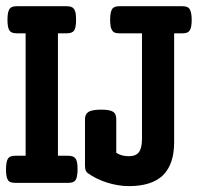

<svg xmlns="http://www.w3.org/2000/svg" viewBox="-26 -600 649 630"><path d="M221.2 -80.6Q225.1 -75.7 226.8 -67.1Q228.5 -58.6 228.5 -44.4Q228.5 -18.6 221.7 -8.8Q218.3 -3.9 212.4 -2Q206.5 0 197.8 0H24.4Q15.1 0 9.3 -2Q3.4 -3.9 0 -9.3Q-6.3 -18.6 -6.3 -44.4Q-6.3 -69.8 0.5 -80.1Q3.9 -85 9.5 -86.9Q15.1 -88.9 24.4 -88.9H58.1V-490.7H29.3Q20.5 -490.7 14.6 -492.7Q8.8 -494.6 5.4 -499.5Q-1.5 -508.3 -1.5 -535.2Q-1.5 -561 5.4 -570.8Q8.8 -575.7 14.6 -577.6Q20.5 -579.6 29.3 -579.6H192.9Q210 -579.6 216.3 -571.3Q220.2 -566.4 221.9 -557.9Q223.6 -549.3 223.6 -535.2Q223.6 -510.7 217.8 -500.5Q211.4 -490.7 192.9 -490.7H164.1V-88.9H197.8Q214.8 -88.9 221.2 -80.6ZM603 -535.2Q603 -508.8 596.2 -500Q592.8 -494.6 586.9 -492.7Q581.1 -490.7 572.3 -490.7H545.4V-133.3Q545.4 -61 508.8 -24.9Q471.7 10.7 397 10.7Q362.3 10.7 324.7 -1Q287.6 -13.2 261.7 -32.2Q252.9 -38.1 252.9 -56.2V-209Q252.9 -226.1 265.1 -233.4Q277.8 -240.2 306.2 -240.2Q335 -240.2 345.7 -232.9Q355.5 -226.1 355.5 -209V-98.6Q373 -87.4 396.5 -87.4Q419.9 -87.4 429.9 -100.8Q439.9 -114.3 439.9 -144.5V-490.7H366.2Q356.9 -490.7 351.3 -492.7Q345.7 -494.6 342.3 -500Q335.4 -508.8 335.4 -535.2Q335.4 -561 342.3 -570.8Q345.7 -575.7 351.6 -577.6Q357.4 -579.6 366.2 -579.6H572.3Q588.9 -579.6 595.2 -571.8Q603 -561 603 -535.2Z"/></svg>

Font: Courier Prime SemiBold
Style: Regular
Weight: 600
Designer: Alan Dague-Greene
Foundry: Quote-Unquote Apps
Version: Version 1.202